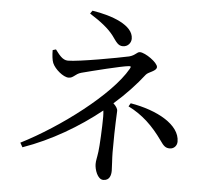

<svg xmlns="http://www.w3.org/2000/svg" viewBox="-58 -881 1116 1002"><g transform="rotate(5 500.0 -379.5)"><path d="M386 -817 375 -801C432 -765 474 -733 502 -696C524 -666 534 -646 560 -646C586 -646 603 -667 603 -689C603 -760 490 -801 386 -817ZM627 -353 617 -336C692 -299 748 -245 799 -173C818 -145 829 -136 850 -136C872 -136 888 -153 888 -175C888 -263 769 -329 627 -353ZM490 -270C490 -217 485 -115 481 -87C476 -49 472 -41 472 -21C472 6 488 58 519 58C552 58 559 30 559 6C559 -17 555 -57 555 -90C555 -244 560 -282 560 -307C560 -320 550 -333 537 -345C598 -398 650 -454 692 -508C704 -524 747 -531 747 -553C747 -576 680 -623 652 -623C636 -623 631 -605 598 -596C544 -584 338 -546 281 -546C251 -546 232 -576 214 -599L197 -594C197 -569 200 -541 206 -527C219 -496 264 -458 292 -458C318 -458 324 -480 356 -489C409 -503 564 -542 599 -545C612 -547 613 -543 606 -531C526 -391 274 -201 71 -98L84 -75C232 -127 372 -210 488 -303C489 -294 490 -283 490 -270Z"/></g></svg>

Font: Noto Serif JP Medium
Style: Regular
Weight: 500
Designer: Ryoko NISHIZUKA 西塚涼子 (kana & ideographs); Frank Grießhammer (Latin, Greek & Cyrillic); Wenlong ZHANG 张文龙 (bopomofo); San
Foundry: Adobe
Version: Version 2.001;hotconv 1.1.0;makeotfexe 2.6.0